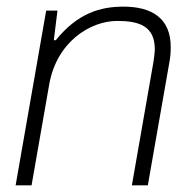

<svg xmlns="http://www.w3.org/2000/svg" viewBox="-20 -558 578 578"><path d="M27 0H75L128 -303C150 -431 251 -495 333 -495C398 -495 446 -480 446 -410C446 -400 444 -386 442 -372L377 0H425L490 -371C493 -387 494 -402 494 -416C494 -504 436 -538 352 -538C284 -538 215 -520 148 -437H142L153 -526H119Z"/></svg>

Font: Archivo Thin
Style: Italic
Weight: 100
Italic angle: -10°
Designer: Hector Gatti
Foundry: Omnibus-Type
Version: Version 2.001